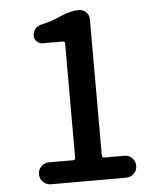

<svg xmlns="http://www.w3.org/2000/svg" viewBox="-53 -781 674 826"><g transform="rotate(-5 284.5 -368.0)"><path d="M133.8 0Q114.3 0 100.1 -13.7Q85.9 -27.3 85.9 -47.4Q85.9 -67.4 100.1 -81.1Q114.3 -94.7 133.8 -94.7H237.3Q247.1 -94.7 247.1 -104.5V-597.7Q247.1 -607.4 237.3 -607.4H151.4Q136.7 -607.4 126 -617.7Q115.2 -627.9 115.2 -643.6Q115.2 -659.2 125 -671.4Q134.8 -683.6 150.4 -687.5Q200.2 -699.2 236.3 -715.8Q282.2 -736.3 318.4 -736.3Q336.9 -736.3 349.6 -723.6Q362.3 -710.9 362.3 -692.4V-104.5Q362.3 -94.7 372.1 -94.7H459Q478.5 -94.7 492.2 -81.1Q505.9 -67.4 505.9 -47.4Q505.9 -27.3 492.2 -13.7Q478.5 0 459 0Z"/></g></svg>

Font: Gen Jyuu GothicX Medium
Style: Regular
Weight: 500
Designer: Ryoko NISHIZUKA (kana &amp; ideographs); Paul D. Hunt (Latin, Greek &amp; Cyrillic); Wenlong ZHANG (bopomofo); Sandoll C
Version: Version 1.058.20140828